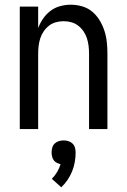

<svg xmlns="http://www.w3.org/2000/svg" viewBox="-20 -548 540 815"><path d="M64 0V-520H142V-429Q150 -450 163 -469Q176 -488 194.5 -502Q213 -516 235.5 -522Q258 -528 280 -528Q305 -528 329 -521Q353 -514 371.5 -498.5Q390 -483 403 -461.5Q416 -440 423.5 -416.5Q431 -393 433.5 -368.5Q436 -344 436 -320V0H358V-320Q358 -337 356 -353.5Q354 -370 349 -385.5Q344 -401 334.5 -415Q325 -429 312 -439Q299 -449 283 -453.5Q267 -458 250 -458Q233 -458 217 -453.5Q201 -449 188 -439Q175 -429 165.5 -415Q156 -401 151 -385.5Q146 -370 144 -353.5Q142 -337 142 -320V0ZM240 247 200 211Q213 198 222.5 182Q232 166 237 149Q229 147 221 143Q213 139 208 132Q203 125 201 116Q199 107 199 99Q199 88 202 78Q205 68 212.5 61Q220 54 230 51Q240 48 250 48Q260 48 270 51Q280 54 287.5 61Q295 68 298 78Q301 88 301 99Q301 119 297.5 139.5Q294 160 286 179.5Q278 199 266.5 216Q255 233 240 247Z"/></svg>

Font: Iosevka www.saffi
Style: Regular
Weight: 400
Monospace: yes
Designer: Belleve Invis
Foundry: Belleve Invis
Version: Version 22.0.2; ttfautohint (v1.8.3)